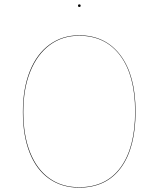

<svg xmlns="http://www.w3.org/2000/svg" viewBox="-20 -852 727 881"><path d="M602 -340Q602 -174 535 -82.5Q468 9 343 9Q264 9 205.5 -32Q147 -73 116 -151.5Q85 -230 85 -338Q85 -446 117 -525.5Q149 -605 207.5 -647.5Q266 -690 343 -690Q464 -690 533 -598Q602 -506 602 -340ZM87 -338Q87 -231 118 -153Q149 -75 206.5 -34Q264 7 343 7Q467 7 533.5 -84Q600 -175 600 -340Q600 -505 532 -596.5Q464 -688 343 -688Q266 -688 208.5 -645.5Q151 -603 119 -524Q87 -445 87 -338ZM350 -826Q350 -820 344 -820Q338 -820 338 -826Q338 -832 344 -832Q350 -832 350 -826Z"/></svg>

Font: FiraGO Two
Style: Regular
Weight: 100
Designer: bBox Type
Foundry: bBox Type GmbH
Version: Version 1.001